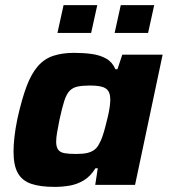

<svg xmlns="http://www.w3.org/2000/svg" viewBox="-20 -724 663 752"><path d="M194 8Q138 8 102.5 -4Q67 -16 50 -46Q33 -76 33 -130Q33 -155 36.5 -187Q40 -219 48 -258Q65 -335 84 -385.5Q103 -436 128.5 -465Q154 -494 189 -505.5Q224 -517 271 -517Q308 -517 340 -512.5Q372 -508 396 -494.5Q420 -481 432 -453H440L459 -510H617L509 0H353L363 -65H354Q334 -33 308 -17.5Q282 -2 253 3Q224 8 194 8ZM279 -121Q305 -121 322 -125Q339 -129 350.5 -138Q362 -147 369 -162Q375 -172 381 -189Q387 -206 392 -225.5Q397 -245 402 -265.5Q407 -286 409.5 -304Q412 -322 412 -334Q412 -365 395 -377Q378 -389 334 -389Q303 -389 284 -385Q265 -381 252.5 -368Q240 -355 231.5 -328Q223 -301 213 -255Q207 -225 203.5 -204.5Q200 -184 200 -169Q200 -148 208 -137.5Q216 -127 233 -124Q250 -121 279 -121ZM429 -595 453 -704H584L560 -595ZM205 -595 229 -704H361L337 -595Z"/></svg>

Font: Saira SemiExpanded
Style: Bold Italic
Weight: 700
Width: 6
Italic angle: -12°
Designer: Hector Gatti with collaboration of the Omnibus-Type team
Foundry: Omnibus-Type
Version: Version 1.101